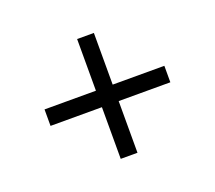

<svg xmlns="http://www.w3.org/2000/svg" viewBox="-82 -680 723 646"><g transform="rotate(-20 279.5 -357.5)"><path d="M309 -143H249V-328H65V-387H249V-572H309V-387H494V-328H309V-143Z"/></g></svg>

Font: NameLogos Serif
Style: Italic
Weight: 500
Version: Version 0.1